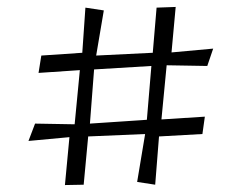

<svg xmlns="http://www.w3.org/2000/svg" viewBox="-20 -552 696 553"><path d="M167 -19 180 -157 62 -146 81 -196 195 -194 210 -350 91 -342 99 -392 217 -400 226 -530 279 -522 257 -392 420 -400 431 -530 486 -532 474 -401 594 -412 577 -362 460 -364 445 -208 570 -216 563 -166 438 -159 427 -20 375 -28 398 -166 234 -159 221 -20ZM239 -196 403 -207 416 -362 251 -352Z"/></svg>

Font: Literata 36pt Medium
Style: Regular
Weight: 500
Designer: Latin by Veronika Burian and Jose Scaglione. Greek by Irene Vlachou. Cyrillic by Vera Evstafieva.
Foundry: TypeTogether
Version: Version 3.002